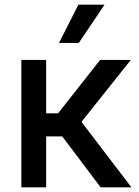

<svg xmlns="http://www.w3.org/2000/svg" viewBox="-20 -802 593 822"><path d="M71.4 -545.5H177.6V-316.8H228.7L408.7 -545.5H540.1L328.8 -280.2L542.6 0H410.9L246.4 -218H177.6V0H71.4ZM232.6 -618.3 315.7 -782H427.6L317.5 -618.3Z"/></svg>

Font: Inter P Medium
Style: Regular
Weight: 500
Designer: Rasmus Andersson
Foundry: rsms
Version: Version 3.018;git-588b23468